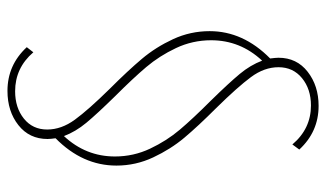

<svg xmlns="http://www.w3.org/2000/svg" viewBox="-204 -494 894 527"><g transform="rotate(-90 243.5 -231.0)"><path d="M346 63Q348 79 348 86Q348 136 309.5 166Q271 196 216 196Q145 196 96 143L110 124Q153 175 217 175Q262 175 292 150.5Q322 126 322 86Q322 47 295 10.5Q268 -26 210 -85Q160 -135 128.5 -172.5Q97 -210 74.5 -258Q52 -306 52 -359Q52 -452 127 -526Q125 -540 125 -548Q125 -598 163 -628Q201 -658 257 -658Q328 -658 377 -605L363 -587Q320 -637 256 -637Q211 -637 181 -613Q151 -589 151 -549Q151 -510 178 -473Q205 -436 263 -377Q313 -327 345 -289Q377 -251 399 -203.5Q421 -156 421 -103Q421 -11 346 63ZM230 -100Q279 -50 303.5 -20.5Q328 9 340 41Q396 -19 396 -99Q396 -150 374.5 -195.5Q353 -241 322.5 -277Q292 -313 243 -362Q194 -412 169.5 -441.5Q145 -471 133 -503Q77 -443 77 -363Q77 -312 98.5 -266.5Q120 -221 150.5 -185Q181 -149 230 -100Z"/></g></svg>

Font: Ysabeau Infant Extralight
Style: Regular
Weight: 200
Designer: Christian Thalmann (Catharsis Fonts)
Version: Version 0.003